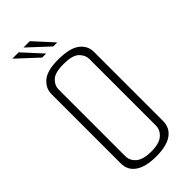

<svg xmlns="http://www.w3.org/2000/svg" viewBox="-249 -827 878 878"><g transform="rotate(-45 189.5 -388.0)"><path d="M189 3Q123 3 87.5 -21Q52 -45 52 -90V-538Q52 -576 84 -602.5Q116 -629 189 -628Q262 -627 294 -601.5Q326 -576 326 -537V-91Q326 -46 291.5 -21.5Q257 3 189 3ZM189 -29Q241 -29 264.5 -49.5Q288 -70 288 -99V-529Q288 -554 267 -575Q246 -596 187 -596Q132 -596 111 -575.5Q90 -555 90 -530V-99Q90 -69 114 -49Q138 -29 189 -29ZM140 -686 40 -779H81L166 -686ZM212 -686 112 -779H153L238 -686Z"/></g></svg>

Font: Smooch Sans Thin Light
Style: Regular
Weight: 300
Version: Version 1.010